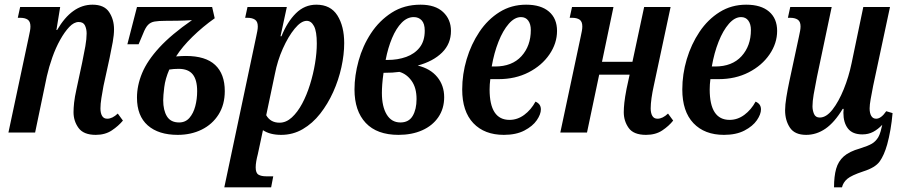

<svg xmlns="http://www.w3.org/2000/svg" viewBox="-20 -566 3853 820"><path d="M389 10Q337 10 315.5 -19.5Q294 -49 294 -87Q294 -104 296.5 -127.5Q299 -151 307 -187L331 -299Q339 -337 344.5 -368.5Q350 -400 350 -423Q350 -442 343 -457Q336 -472 316 -472Q296 -472 276 -451Q256 -430 237 -396Q218 -362 203.5 -321Q189 -280 180 -240L130 0H16L103 -409Q106 -423 108 -433.5Q110 -444 110 -453Q110 -474 98.5 -482Q87 -490 66 -490H56L66 -536H237L221 -438H224Q287 -546 375 -546Q425 -546 446 -514.5Q467 -483 467 -441Q467 -417 461.5 -386.5Q456 -356 448 -318L422 -199Q417 -172 413 -147Q409 -122 409 -103Q409 -83 416 -71Q423 -59 438 -59Q460 -59 483 -81L505 -51Q486 -28 457.5 -9Q429 10 389 10Z M739 10Q657 10 611 -30.5Q565 -71 565 -149Q565 -201 587 -254Q609 -307 660.5 -363Q712 -419 800 -480Q768 -478 738 -477.5Q708 -477 685 -477Q657 -477 640 -474Q623 -471 612 -459.5Q601 -448 591 -422L572 -377H524L565 -536H886L897 -488Q846 -452 802 -409Q758 -366 732 -325Q745 -326 755.5 -326.5Q766 -327 774 -327Q858 -327 899 -288.5Q940 -250 940 -177Q940 -119 913.5 -77Q887 -35 841.5 -12.5Q796 10 739 10ZM745 -43Q772 -43 789 -62.5Q806 -82 814 -112.5Q822 -143 822 -177Q822 -225 803 -248.5Q784 -272 743 -272Q722 -272 703 -269Q686 -230 681.5 -193.5Q677 -157 677 -138Q677 -95 693 -69Q709 -43 745 -43Z M938 234 1074 -409Q1077 -423 1079 -433.5Q1081 -444 1081 -453Q1081 -474 1069 -482Q1057 -490 1037 -490H1027L1037 -536H1205L1178 -411H1182Q1207 -473 1244 -509.5Q1281 -546 1331 -546Q1392 -546 1421 -500Q1450 -454 1450 -382Q1450 -333 1438 -278.5Q1426 -224 1403 -173Q1380 -122 1347.5 -80.5Q1315 -39 1273 -14.5Q1231 10 1181 10Q1133 10 1103 -10Q1099 11 1093 37L1081 93Q1077 108 1074.5 122.5Q1072 137 1072 149Q1072 173 1084 180Q1096 187 1117 187H1147L1138 234ZM1174 -42Q1202 -42 1226.5 -64.5Q1251 -87 1270.5 -123.5Q1290 -160 1304 -205Q1318 -250 1325.5 -295.5Q1333 -341 1333 -380Q1333 -432 1321 -454.5Q1309 -477 1290 -477Q1266 -477 1238.5 -443.5Q1211 -410 1188 -358.5Q1165 -307 1154 -250L1117 -74Q1135 -42 1174 -42Z M1682 10Q1590 10 1542 -41Q1494 -92 1494 -184Q1494 -243 1511.5 -306.5Q1529 -370 1564.5 -424Q1600 -478 1653 -512Q1706 -546 1776 -546Q1839 -546 1872.5 -514.5Q1906 -483 1906 -434Q1906 -379 1868 -341.5Q1830 -304 1764 -286Q1818 -273 1847.5 -237Q1877 -201 1877 -151Q1877 -102 1852 -65.5Q1827 -29 1783 -9.5Q1739 10 1682 10ZM1747 -493Q1719 -493 1695.5 -469Q1672 -445 1654.5 -403.5Q1637 -362 1627 -310H1636Q1679 -310 1715 -323Q1751 -336 1772.5 -363.5Q1794 -391 1794 -435Q1794 -465 1781 -479Q1768 -493 1747 -493ZM1690 -43Q1726 -43 1742.5 -71Q1759 -99 1759 -143Q1759 -191 1738 -220.5Q1717 -250 1686 -259Q1672 -257 1655.5 -256Q1639 -255 1618 -255Q1614 -227 1612.5 -206Q1611 -185 1611 -169Q1611 -111 1631.5 -77Q1652 -43 1690 -43Z M2132 10Q2049 10 2001.5 -40Q1954 -90 1954 -184Q1954 -249 1973 -313Q1992 -377 2027.5 -430Q2063 -483 2113.5 -514.5Q2164 -546 2227 -546Q2290 -546 2324.5 -516.5Q2359 -487 2359 -434Q2359 -381 2326.5 -333.5Q2294 -286 2237.5 -257Q2181 -228 2109 -228H2074Q2071 -205 2071 -184Q2071 -54 2156 -54Q2190 -54 2219 -75.5Q2248 -97 2267 -132Q2290 -122 2290 -99Q2290 -78 2272.5 -52.5Q2255 -27 2219.5 -8.5Q2184 10 2132 10ZM2080 -282H2094Q2167 -282 2207 -326Q2247 -370 2247 -438Q2247 -463 2236 -478Q2225 -493 2205 -493Q2178 -493 2153 -464.5Q2128 -436 2109 -388Q2090 -340 2080 -282Z M2739 10Q2686 10 2665 -19.5Q2644 -49 2644 -87Q2644 -104 2646.5 -127.5Q2649 -151 2656 -187L2669 -247H2539L2487 0H2373L2460 -409Q2463 -423 2465 -433.5Q2467 -444 2467 -453Q2467 -474 2455.5 -482Q2444 -490 2423 -490H2413L2423 -536H2600L2551 -302H2681L2731 -536H2844L2772 -199Q2766 -172 2762.5 -147Q2759 -122 2759 -103Q2759 -83 2766 -71Q2773 -59 2788 -59Q2810 -59 2833 -81L2855 -51Q2837 -28 2808.5 -9Q2780 10 2739 10Z M3072 10Q2989 10 2941.5 -40Q2894 -90 2894 -184Q2894 -249 2913 -313Q2932 -377 2967.5 -430Q3003 -483 3053.5 -514.5Q3104 -546 3167 -546Q3230 -546 3264.5 -516.5Q3299 -487 3299 -434Q3299 -381 3266.5 -333.5Q3234 -286 3177.5 -257Q3121 -228 3049 -228H3014Q3011 -205 3011 -184Q3011 -54 3096 -54Q3130 -54 3159 -75.5Q3188 -97 3207 -132Q3230 -122 3230 -99Q3230 -78 3212.5 -52.5Q3195 -27 3159.5 -8.5Q3124 10 3072 10ZM3020 -282H3034Q3107 -282 3147 -326Q3187 -370 3187 -438Q3187 -463 3176 -478Q3165 -493 3145 -493Q3118 -493 3093 -464.5Q3068 -436 3049 -388Q3030 -340 3020 -282Z M3423 10Q3374 10 3353.5 -21Q3333 -52 3333 -95Q3333 -118 3338.5 -151.5Q3344 -185 3351 -218L3392 -409Q3395 -423 3397 -433.5Q3399 -444 3399 -453Q3399 -474 3387 -482Q3375 -490 3355 -490H3345L3355 -536H3532L3469 -237Q3460 -192 3455 -162.5Q3450 -133 3450 -112Q3450 -95 3456.5 -79.5Q3463 -64 3481 -64Q3509 -64 3535.5 -98Q3562 -132 3583.5 -185Q3605 -238 3617 -296L3667 -536H3781L3709 -199Q3703 -168 3698.5 -143Q3694 -118 3694 -103Q3694 -83 3701 -71Q3708 -59 3722 -59Q3743 -59 3765 -91L3792 -83Q3789 -47 3783 -12.5Q3777 22 3769 51Q3756 97 3737 123.5Q3718 150 3667 166Q3616 183 3598.5 198Q3581 213 3576 234H3542Q3542 187 3551 155Q3560 123 3583.5 102Q3607 81 3653 68Q3688 57 3704 47.5Q3720 38 3731 20Q3737 9 3741 -5Q3745 -19 3748 -33Q3730 -14 3709.5 -3Q3689 8 3663 8Q3621 8 3601.5 -17Q3582 -42 3582 -84Q3582 -87 3582.5 -91.5Q3583 -96 3583 -101H3579Q3544 -43 3505.5 -16.5Q3467 10 3423 10Z"/></svg>

Font: Noto Serif ExtraCondensed SemiBold
Style: Italic
Weight: 600
Width: 2
Italic angle: -12°
Designer: Monotype Design Team
Foundry: Monotype Imaging Inc.
Version: Version 2.013